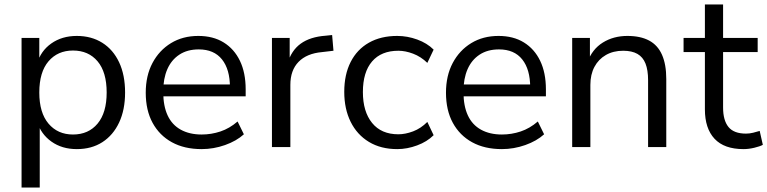

<svg xmlns="http://www.w3.org/2000/svg" viewBox="-20 -655 3417 855"><path d="M76 180V-486H155V-371H145Q161 -428 208.5 -461.5Q256 -495 322 -495Q387 -495 435.5 -464.5Q484 -434 510.5 -377.5Q537 -321 537 -243Q537 -166 510.5 -109.5Q484 -53 436 -22Q388 9 322 9Q256 9 209 -24.5Q162 -58 145 -114H157V180ZM305 -56Q374 -56 414.5 -104.5Q455 -153 455 -243Q455 -334 414.5 -382Q374 -430 305 -430Q237 -430 196 -382Q155 -334 155 -243Q155 -153 196 -104.5Q237 -56 305 -56Z M878 9Q801 9 745.5 -21.5Q690 -52 659.5 -108Q629 -164 629 -242Q629 -318 659 -374.5Q689 -431 741.5 -463Q794 -495 863 -495Q929 -495 976 -466Q1023 -437 1048.5 -384Q1074 -331 1074 -257V-226H691V-279H1020L1004 -266Q1004 -346 968.5 -390.5Q933 -435 865 -435Q814 -435 778.5 -411.5Q743 -388 725 -346.5Q707 -305 707 -250V-244Q707 -183 726.5 -141Q746 -99 785 -77.5Q824 -56 878 -56Q921 -56 961.5 -69.5Q1002 -83 1038 -114L1066 -57Q1033 -27 982 -9Q931 9 878 9Z M1191 0V-486H1270V-371H1260Q1277 -430 1319 -460.5Q1361 -491 1430 -496L1459 -499L1465 -429L1414 -423Q1346 -417 1309.5 -379.5Q1273 -342 1273 -277V0Z M1749 9Q1676 9 1623 -23Q1570 -55 1541.5 -112.5Q1513 -170 1513 -246Q1513 -323 1541.5 -379Q1570 -435 1623 -465Q1676 -495 1749 -495Q1794 -495 1838 -479Q1882 -463 1911 -434L1883 -375Q1854 -403 1819.5 -416Q1785 -429 1754 -429Q1678 -429 1637 -381.5Q1596 -334 1596 -245Q1596 -158 1637 -107.5Q1678 -57 1754 -57Q1785 -57 1819.5 -70Q1854 -83 1883 -112L1911 -53Q1882 -24 1837.5 -7.5Q1793 9 1749 9Z M2215 9Q2138 9 2082.5 -21.5Q2027 -52 1996.5 -108Q1966 -164 1966 -242Q1966 -318 1996 -374.5Q2026 -431 2078.5 -463Q2131 -495 2200 -495Q2266 -495 2313 -466Q2360 -437 2385.5 -384Q2411 -331 2411 -257V-226H2028V-279H2357L2341 -266Q2341 -346 2305.5 -390.5Q2270 -435 2202 -435Q2151 -435 2115.5 -411.5Q2080 -388 2062 -346.5Q2044 -305 2044 -250V-244Q2044 -183 2063.5 -141Q2083 -99 2122 -77.5Q2161 -56 2215 -56Q2258 -56 2298.5 -69.5Q2339 -83 2375 -114L2403 -57Q2370 -27 2319 -9Q2268 9 2215 9Z M2528 0V-486H2607V-378H2596Q2617 -436 2664.5 -465.5Q2712 -495 2774 -495Q2832 -495 2870.5 -474.5Q2909 -454 2928 -411Q2947 -368 2947 -303V0H2866V-298Q2866 -343 2854.5 -372Q2843 -401 2818.5 -415Q2794 -429 2755 -429Q2711 -429 2678 -410Q2645 -391 2627 -357Q2609 -323 2609 -277V0Z M3291 9Q3205 9 3162 -37Q3119 -83 3119 -168V-423H3024V-486H3119V-635H3200V-486H3354V-423H3200V-176Q3200 -119 3224 -89.5Q3248 -60 3302 -60Q3318 -60 3334 -64Q3350 -68 3363 -72L3377 -10Q3364 -3 3339 3Q3314 9 3291 9Z"/></svg>

Font: NunitoSans1
Style: Book
Weight: 400
Designer: Vernon Adams
Foundry: Vernon Adams
Version: Version 3.101;gftools[0.9.27]